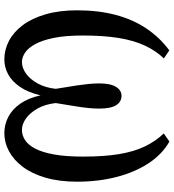

<svg xmlns="http://www.w3.org/2000/svg" viewBox="22 -811 800 884"><g transform="rotate(90 422.0 -369.0)"><path d="M253.5 11Q208.5 11 167.8 -10.5Q127 -32 95.5 -74.2Q64 -116.5 45.8 -179.2Q27.5 -242 27.5 -324Q27.5 -422.5 48.8 -502.2Q70 -582 111.5 -643.5Q153 -705 212 -748.5L249 -723.5Q213.5 -686.5 190 -636.2Q166.5 -586 155 -516.2Q143.5 -446.5 143.5 -350.5Q143.5 -272 154.2 -218.2Q165 -164.5 182.8 -131.8Q200.5 -99 222.2 -84.5Q244 -70 265.5 -70Q292.5 -70 318.8 -88.8Q345 -107.5 364.2 -142.2Q383.5 -177 389 -225.5Q386 -246 381.8 -270.5Q377.5 -295 373.5 -322Q369.5 -349 366.8 -375.2Q364 -401.5 364 -425Q364 -477.5 379.8 -503Q395.5 -528.5 421.5 -528.5Q448.5 -528.5 464.2 -504Q480 -479.5 480 -425Q480 -401.5 477.2 -375.2Q474.5 -349 470.2 -322Q466 -295 461.8 -270.5Q457.5 -246 454.5 -225.5Q460 -177 479.5 -142.2Q499 -107.5 525.2 -88.8Q551.5 -70 578 -70Q603 -70 625.2 -84.5Q647.5 -99 664.5 -131.5Q681.5 -164 691.2 -218Q701 -272 701 -351Q701 -447 689.8 -515.8Q678.5 -584.5 655 -634.2Q631.5 -684 594.5 -723L631.5 -749Q689 -717 730.5 -654.8Q772 -592.5 794.2 -508Q816.5 -423.5 816.5 -324Q816.5 -241 798 -178.2Q779.5 -115.5 747.8 -73.5Q716 -31.5 676 -10.2Q636 11 593 11Q553.5 11 518.2 -7.2Q483 -25.5 457.2 -62.5Q431.5 -99.5 419 -155.5Q405 -97 379.5 -60.2Q354 -23.5 321.5 -6.2Q289 11 253.5 11Z"/></g></svg>

Font: Merriweather 24pt
Style: Regular
Weight: 400
Designer: Eben Sorkin
Foundry: Eben Sorkin
Version: Version 2.100